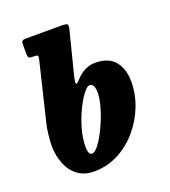

<svg xmlns="http://www.w3.org/2000/svg" viewBox="-105 -598 611 690"><g transform="rotate(-20 201.0 -253.5)"><path d="M35.5 -205.5 90.5 -433Q93 -444 90.5 -447Q88 -450 78 -450H70.5Q60.5 -450 57.2 -453.2Q54 -456.5 54 -469V-504Q54 -514.5 58.2 -517.2Q62.5 -520 72 -520H207.5Q227 -520 230 -516Q233 -512 229 -495L189 -337.5Q181 -304.5 186 -305Q191 -305.5 206 -322Q216.5 -333.5 234.5 -343.2Q252.5 -353 274.5 -353Q326 -353 350.2 -323.2Q374.5 -293.5 374.5 -245Q374.5 -198 356.8 -152.2Q339 -106.5 307 -69Q275 -31.5 232.2 -9.2Q189.5 13 139.5 13Q101.5 13 76.5 -6.2Q51.5 -25.5 39 -57.2Q26.5 -89 26.5 -126Q26.5 -141.5 29 -165Q31.5 -188.5 35.5 -205.5ZM139.5 -80.5Q139.5 -50 154 -50Q165.5 -50 181.2 -71.5Q197 -93 212.2 -125.5Q227.5 -158 237.5 -191.8Q247.5 -225.5 247.5 -250Q247.5 -264.5 243.2 -274.2Q239 -284 228.5 -284Q219 -284 204.2 -264.8Q189.5 -245.5 174.5 -214.5Q159.5 -183.5 149.5 -148.2Q139.5 -113 139.5 -80.5Z"/></g></svg>

Font: Besley* Condensed Semi
Style: Italic
Weight: 600
Width: 3
Italic angle: -13°
Designer: Owen Earl
Foundry: indestructible type*
Version: Version 3.000; ttfautohint (v1.8.3)